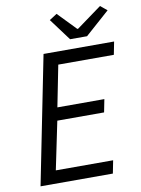

<svg xmlns="http://www.w3.org/2000/svg" viewBox="-93 -908 713 970"><g transform="rotate(-10 264.0 -422.5)"><path d="M227 -819 311 -706H398L523 -817L489 -845L360 -751H356L266 -844ZM166 -656 35 0H406L419 -66H125L176 -312H416L429 -378H188L230 -590H515L528 -656Z"/></g></svg>

Font: Cambridge Sans Italic
Style: Regular
Weight: 400
Italic angle: -11°
Version: Version 2.000;PS 002.000;hotconv 1.0.88;makeotf.lib2.5.64775